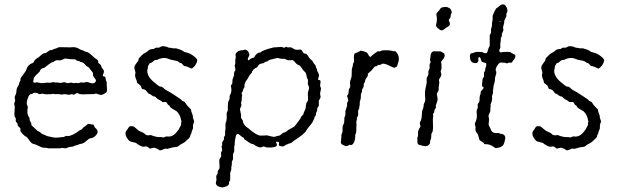

<svg xmlns="http://www.w3.org/2000/svg" viewBox="-20 -660 2794 867"><path d="M223.1 -439Q230.5 -439 246.1 -446.8H262.2Q284.2 -446.8 291 -446.3Q297.9 -445.8 305.7 -446.8Q313.5 -447.8 321.3 -445.8Q328.1 -443.8 329.1 -443.8L347.2 -434.1H350.1L368.2 -425.8H371.6Q378.4 -425.8 409.2 -397Q423.8 -389.6 423.8 -381.8V-376Q425.8 -374 431.2 -370.1Q436.5 -366.2 437.5 -360.8Q438.5 -354 445.3 -346.7Q452.6 -339.4 446.8 -327.1Q440.9 -314.9 449.2 -314.9H451.2Q457 -313 457 -305.2Q457 -297.4 461.9 -290V-274.9Q461.9 -273.4 462.9 -261.7Q463.9 -250 462.4 -246.6Q460.9 -243.2 460 -242.2Q459 -241.2 456.5 -240.2Q454.1 -239.3 446.3 -234.4Q438.5 -229.5 428.2 -232.9L413.1 -237.8L402.8 -234.9Q393.1 -234.9 383.8 -234.9L354.5 -233.9Q347.2 -233.9 340.8 -234.9L328.1 -240.2L314 -232.9Q312 -231.9 308.6 -233.4Q305.2 -234.9 304.2 -234.9L291 -231.9L272.5 -234.9L256.8 -232.9L247.1 -234.9H225.1L220.2 -236.8L213.9 -234.9Q204.1 -234.9 193.8 -234.4Q183.6 -233.9 177.2 -235.8Q170.9 -237.8 168.5 -236.8Q163.6 -234.9 159.2 -234.9Q154.8 -234.9 147.9 -240.2Q133.3 -242.7 129.9 -239.3Q125 -234.9 121.6 -234.9H118.2Q112.3 -231.9 108.9 -225.1Q99.1 -201.2 101.1 -189.9L106 -176.8Q99.1 -147 111.3 -130.9Q113.8 -127.4 113.8 -122.6V-118.2Q115.7 -112.8 118.7 -107.9Q122.1 -103 121.6 -99.1Q121.1 -93.8 125.5 -90.8Q129.9 -87.9 140.1 -77.6Q150.4 -67.4 154.3 -66.4Q158.2 -65.4 160.2 -64Q162.1 -63 165 -59.6Q168 -56.2 169.9 -55.2Q171.9 -54.2 175.8 -53.2Q179.7 -52.2 187 -48.3Q194.3 -44.4 200.2 -43.9L217.8 -40Q231.4 -37.1 244.1 -39.1Q256.8 -41 261.7 -41Q266.6 -41 268.1 -41.5Q271.5 -42.5 274.9 -44.9Q278.3 -47.4 286.6 -45.9Q294.4 -44.9 310.1 -52.7Q326.2 -61 332.5 -66.4Q338.9 -71.8 341.3 -72.3Q348.1 -74.2 351.6 -78.6Q355 -83 356 -84Q356.9 -85 360.8 -87.4Q365.2 -89.8 370.1 -94.7Q375 -99.6 379.9 -101.1L393.1 -98.1Q401.9 -98.1 402.8 -96.7Q403.8 -95.7 405.3 -90.8Q407.2 -85 413.1 -79.6Q430.7 -64.5 408.2 -43.9Q397.9 -36.1 391.6 -36.1Q385.3 -36.1 380.4 -32.2Q375 -28.3 364.3 -19Q353.5 -10.3 340.8 -9.8Q329.6 -4.9 324.2 -3.9Q318.8 -2.9 313.5 0Q308.1 2.9 302.7 2.9Q296.9 2.9 293.9 3.4Q291 3.9 284.7 6.8Q278.3 9.8 274.9 9.8L259.8 7.8L252 9.8Q225.1 9.8 198.2 9.8L190.9 7.8Q172.4 7.8 165.5 3.9Q158.2 0 149.4 -3.4Q140.6 -6.8 140.1 -7.8Q128.9 -9.8 124 -13.2Q119.1 -16.6 110.8 -28.3Q103 -40 99.1 -42Q95.2 -43.9 92.3 -45.9Q88.9 -47.9 81.1 -56.6Q73.2 -65.4 72.3 -67.9Q71.3 -69.3 72.3 -74.2Q72.8 -79.1 71.3 -81.1Q69.8 -83 60.1 -92.8L59.1 -102.1Q50.3 -110.8 50.8 -116.7Q51.8 -122.1 51.8 -124L46.9 -132.8Q44.9 -138.7 44.9 -146.5L46.9 -176.8L43.9 -190.9L48.8 -207Q48.8 -208 47.4 -212.4Q45.9 -216.8 46.9 -225.1Q54.2 -237.8 54.2 -248.5Q54.2 -259.3 60.5 -269.5Q66.9 -279.8 66.9 -283.7Q66.9 -287.1 67.4 -288.1Q67.9 -289.1 68.8 -290.5Q69.8 -292 70.8 -293.5Q71.8 -294.9 72.3 -296.4Q72.8 -297.9 72.3 -301.3Q72.3 -304.7 74.2 -308.6Q76.2 -312.5 85.4 -324.2Q97.7 -339.4 99.6 -347.2Q101.1 -355 108.9 -363.8Q117.2 -372.1 122.6 -373.5Q127.9 -375 129.4 -376.5Q131.8 -378.9 135.3 -385.7Q138.7 -392.6 145 -395.5Q153.3 -399.4 164.6 -410.2Q175.8 -420.9 187 -420.9Q190.4 -422.4 205.1 -433.1L212.9 -434.1Q218.3 -434.1 223.1 -439ZM220.2 -289.1Q227.1 -287.1 243.2 -287.1L252 -285.2L271 -289.1Q272 -289.1 284.2 -284.2L301.8 -287.1L313 -284.2L323.2 -286.1L332 -284.2L346.2 -288.1Q348.1 -288.1 352.5 -287.1Q356.9 -286.1 363.8 -288.1Q371.1 -290 373.5 -289.6Q376 -289.1 380.9 -287.6Q385.7 -286.1 393.1 -284.2Q400.4 -282.2 406.2 -285.6Q412.1 -289.1 413.1 -294.9Q413.6 -300.8 406.7 -308.6Q399.9 -316.4 399.9 -322.8V-330.1Q398.9 -333 394.5 -337.9Q390.1 -342.8 386.2 -348.6Q379.4 -359.4 372.1 -359.9Q370.1 -362.3 361.8 -371.1Q353.5 -379.9 344.2 -379.9Q342.8 -381.3 335.9 -384.8Q327.1 -384.8 323.7 -388.7Q320.3 -392.6 318.4 -392.1Q295.4 -392.1 283.7 -394.5Q272 -397 270 -394Q254.9 -388.2 252 -387.2L240.2 -388.2Q229.5 -388.2 221.2 -379.9Q213.9 -379.9 210 -376Q207 -375 180.2 -354Q178.2 -353 171.9 -351.6Q165.5 -350.1 162.1 -343.3Q159.2 -335.9 156.2 -333.5Q153.3 -331.1 149.9 -327.6Q138.2 -317.4 131.8 -307.1V-299.8Q130.9 -298.8 130.9 -296.9L129.9 -293Q131.3 -284.7 138.7 -286.6Q146 -289.1 147.9 -288.1L168.9 -284.2L194.8 -287.1L205.1 -286.1Z M657.2 -49.8Q660.6 -50.8 661.6 -49.8L672.9 -45.9Q687 -41 696.3 -41H709L717.8 -39.1L730 -43.9Q732.9 -43.9 740.7 -43.5Q763.7 -42 785.6 -73.2L796.9 -94.2Q797.9 -95.2 797.9 -100.1V-106L799.8 -112.8Q797.9 -114.7 797.9 -118.2Q793 -144 776.9 -158.2Q772.9 -161.1 762.2 -166.5Q751.5 -171.9 748.5 -177.2Q746.1 -182.1 745.1 -183.1Q744.1 -184.1 741.7 -185.1Q739.7 -186 738.8 -187Q737.8 -188 735.8 -191.9Q733.9 -195.8 731.9 -198.2Q729.5 -200.2 722.7 -199.2Q714.4 -197.8 710 -202.1Q705.6 -206.5 700.2 -208.5Q694.8 -210.9 692.9 -212.4Q690.9 -213.9 689 -215.8Q687.5 -217.8 684.6 -219.7Q681.6 -221.7 679.7 -224.1L674.3 -225.1H671.9Q668.9 -227.1 663.1 -231.4Q654.8 -237.8 649.9 -237.8Q646.5 -241.2 642.6 -247.1Q636.7 -255.4 630.4 -256.3Q624 -257.8 621.6 -258.8Q619.6 -260.7 617.7 -266.6Q615.7 -272.5 614.3 -273.9Q612.8 -275.9 606.9 -279.8Q601.1 -283.7 598.6 -287.1L597.7 -293.9Q589.8 -312 589.8 -320.8L591.8 -331.1Q591.8 -335 587.9 -346.7Q584 -358.4 592.8 -370.1L603 -383.8Q605 -385.7 605.5 -390.6Q606 -395.5 606.9 -396.5Q608.4 -398.4 619.1 -409.2Q629.9 -419.9 636.2 -421.9Q642.6 -423.8 649.9 -431.6Q657.7 -439 674.8 -439Q681.6 -445.8 690.4 -444.8Q699.2 -443.8 705.6 -448.7Q711.9 -454.1 731 -449.2L742.7 -444.8Q743.7 -443.8 747.1 -444.3Q750.5 -444.8 760.7 -441.9Q767.6 -441.9 774.9 -441.9Q798.8 -435.1 804.2 -431.2Q809.6 -426.8 811.5 -425.8Q813.5 -424.8 823.7 -422.4Q833 -419.9 838.9 -417Q844.7 -414.1 847.2 -412.1Q849.6 -410.2 855.5 -406.2Q872.6 -393.6 870.6 -385.3Q869.1 -377 861.8 -365.2Q848.1 -349.1 843.8 -350.6Q839.8 -352.1 835.4 -354.5Q831.1 -356.9 828.1 -357.9Q825.2 -358.9 823.2 -359.4Q820.8 -359.9 819.3 -360.8Q817.9 -361.8 814.5 -361.3Q811 -360.8 806.6 -366.7Q801.8 -373 800.3 -374Q798.8 -375 796.4 -375Q793.9 -375 790 -377.9Q786.1 -380.9 783.7 -382.3Q781.7 -383.8 774.4 -385.7Q767.1 -387.7 759.8 -388.7Q752.9 -389.2 740.2 -394.5Q727.5 -399.9 712.4 -397.5Q696.8 -395 691.9 -390.1Q679.7 -389.6 676.3 -386.7Q672.9 -383.8 671.4 -382.8Q669.9 -381.8 667.5 -379.4Q665 -377 661.1 -376Q656.7 -375 655.8 -374Q647 -360.8 647.5 -355Q647.9 -349.1 646.5 -347.2Q645 -345.2 645 -340.8Q645 -309.6 686 -280.8Q686 -279.8 693.4 -274.4Q700.7 -269 703.6 -269L710.9 -268.1Q717.8 -263.7 721.7 -259.3Q725.6 -254.9 736.8 -249.5Q748 -244.1 766.6 -231.4Q785.2 -218.8 791 -215.3Q796.9 -211.9 798.8 -209Q802.7 -203.6 808.6 -202.1Q814.5 -200.7 818.4 -193.4Q821.8 -186 842.8 -165Q842.8 -157.7 847.2 -147.5Q851.6 -137.7 851.1 -132.8Q850.6 -127.9 852.1 -126L856.9 -111.8L852.1 -97.2Q851.1 -94.2 851.6 -85.9Q852.1 -77.6 848.6 -72.8Q845.7 -67.9 845.2 -63.5Q844.7 -59.1 843.8 -57.1Q842.8 -55.2 841.3 -53.2Q838.9 -49.8 838.9 -45.4Q838.9 -41 831.1 -33.7Q823.2 -26.9 817.9 -21.5Q813 -16.1 803.2 -11.7Q793.5 -7.3 788.6 -2.4Q783.7 2 779.8 2.9Q775.9 3.9 768.6 4.4Q761.2 4.9 758.8 5.9L735.8 12.2L728.5 11.2H724.6Q721.7 12.2 714.8 15.6Q708 19 701.7 19Q688 9.3 674.8 6.8L656.7 11.2Q654.8 9.8 649.9 5.9Q642.1 -1 633.3 2Q624.5 4.4 612.3 -2.4Q600.6 -8.8 597.7 -11.7Q594.7 -14.6 590.8 -15.6Q586.9 -17.1 577.1 -19Q567.4 -21 564 -23.9Q558.1 -28.8 551.8 -39.6Q542 -58.1 550.3 -68.8Q558.6 -80.1 561 -85Q563.5 -89.8 570.8 -90.3Q579.1 -90.8 583 -88.9Q586.9 -86.9 595.2 -79.6Q603.5 -72.3 606.4 -70.3Q611.8 -66.9 621.6 -63Q631.8 -59.1 637.7 -51.8Q643.6 -48.8 648.4 -48.8Q653.3 -48.8 657.2 -49.8Z M1399.4 -125.5 1393.6 -113.8Q1392.1 -107.4 1378.9 -91.8Q1365.7 -76.2 1362.8 -70.3Q1356.9 -56.6 1306.6 -23.9Q1304.7 -22.9 1302.7 -21Q1293.9 -12.2 1285.6 -12.2Q1274.9 -6.8 1271.5 -6.3Q1268.1 -5.9 1262.7 0Q1254.9 2.9 1240.7 -2Q1237.8 -3.9 1239.7 -11.7Q1241.7 -19.5 1233.4 -20Q1231.4 -20 1228 -19.5Q1224.6 -19 1228.5 -12.7Q1232.4 -6.8 1228.5 -1Q1224.6 4.9 1204.1 5.9Q1183.6 6.8 1178.2 3.9Q1173.3 1 1170.9 1L1160.6 4.9Q1152.3 8.3 1132.3 -2.9Q1124.5 -9.8 1121.6 -9.8H1117.7Q1107.9 -13.7 1099.1 -20.5Q1090.3 -27.3 1086.9 -28.3Q1083.5 -29.8 1080.6 -38.1Q1074.7 -39.1 1062 -50.8Q1049.3 -62.5 1044.4 -43.5Q1039.6 -24.4 1039.6 -6.8Q1037.6 -1 1037.6 8.3V23.9L1032.7 35.2Q1031.7 39.1 1032.2 47.4Q1032.7 55.7 1031.7 60.1L1027.3 69.8Q1026.4 72.8 1026.9 78.6Q1027.3 84.5 1024.4 95.2Q1024.4 101.1 1024.4 106.9Q1019.5 116.7 1019.5 123V152.8Q1018.6 155.3 1016.6 158.2Q1014.6 161.1 1014.2 162.6Q1013.7 164.1 1014.2 167.5Q1014.6 170.9 1013.7 171.9Q1009.8 179.7 996.1 183.6Q982.4 187.5 980.5 186Q955.6 182.1 954.6 166L957.5 152.3L956.5 139.2Q956.5 130.9 962.4 125Q962.4 112.3 966.3 107.9Q970.2 103 971.2 98.6Q972.2 94.2 970.7 80.1Q969.7 65.9 970.7 60.1L977.5 48.8Q979.5 46.9 978.5 39.1Q977.5 31.2 978.5 27.8L983.4 19L980.5 0Q983.4 -2.9 983.4 -7.3V-18.1Q984.4 -20 988.3 -24.9Q992.2 -29.8 991.2 -34.7Q990.7 -39.1 991.7 -41L996.6 -49.8Q996.6 -59.6 996.6 -68.8L998.5 -78.1Q998.5 -81.1 998 -92.8Q997.6 -104.5 1001.5 -110.8Q1004.4 -122.1 1003.9 -132.8Q1003.4 -144 1003.4 -148.9Q1008.3 -159.2 1008.8 -162.1Q1009.3 -165 1008.8 -180.7Q1008.3 -196.3 1012.7 -204.6Q1017.6 -212.9 1017.1 -219.7Q1016.1 -230.5 1021.5 -235.8Q1026.4 -251 1024.4 -260.7Q1022.5 -271 1022.5 -272.9L1029.3 -284.2V-293Q1029.3 -302.7 1033.7 -311.5Q1038.1 -320.3 1037.1 -327.6Q1036.6 -335 1040.5 -338.9Q1044.4 -342.8 1042 -351.6Q1039.6 -360.8 1039.6 -363.8L1042.5 -372.1V-390.1Q1045.4 -400.4 1044.4 -403.8Q1043.5 -407.2 1043.5 -413.1Q1043.5 -418.9 1050.3 -424.8Q1060.5 -433.6 1076.7 -433.1L1087.4 -436Q1097.2 -433.6 1102.1 -424.8Q1106.9 -416 1105.5 -410.2Q1103.5 -404.3 1101.1 -399.9Q1098.6 -395 1098.6 -393.1Q1098.6 -391.1 1100.6 -388.7Q1102.5 -386.2 1107.4 -391.1Q1114.7 -397.9 1119.6 -397.9Q1124.5 -397.9 1127.4 -400.9Q1138.7 -422.9 1155.3 -422.9Q1166.5 -434.1 1215.3 -445.8Q1223.1 -445.8 1237.3 -447.3Q1251.5 -448.7 1253.4 -448.2L1262.2 -443.8L1272.5 -449.2L1279.3 -445.8Q1281.7 -445.8 1286.6 -446.3Q1291.5 -446.8 1293.5 -446.3Q1295.4 -445.8 1297.9 -444.3Q1300.3 -442.9 1308.1 -438.5Q1315.9 -434.1 1326.7 -435.5Q1336.4 -437 1339.4 -435.5Q1342.3 -434.1 1346.2 -427.7Q1350.1 -421.4 1351.6 -418.9Q1353.5 -418 1357.4 -418Q1361.3 -418 1364.3 -415.5Q1367.7 -413.1 1371.6 -406.2Q1375.5 -399.4 1380.9 -393.6Q1386.2 -388.2 1389.2 -386.2Q1392.1 -383.8 1392.6 -381.8Q1393.6 -379.9 1394.5 -378.4Q1395.5 -377 1396.5 -375Q1397 -373 1401.9 -368.2Q1406.7 -363.3 1406.7 -356L1411.6 -347.2L1412.6 -339.8L1417.5 -330.1Q1421.9 -321.3 1419.4 -313L1415.5 -301.8Q1416.5 -299.8 1422.9 -298.3Q1429.2 -296.9 1427.2 -287.1Q1425.8 -277.3 1425.3 -273.9L1429.7 -259.8L1425.3 -237.8Q1425.3 -236.8 1427.7 -222.2Q1426.3 -213.9 1422.4 -210Q1418.5 -206.1 1419.4 -196.3Q1420.4 -187 1419.9 -184.1Q1419.4 -181.2 1416.5 -177.7Q1411.6 -171.9 1412.1 -166Q1412.6 -160.2 1409.7 -154.8Q1406.7 -148.9 1406.7 -145.5V-141.1L1399.4 -128.9ZM1073.7 -230.5Q1071.3 -223.1 1071.3 -204.1Q1068.4 -198.2 1068.4 -195.8L1070.3 -185.1Q1070.3 -181.6 1063.5 -168Q1063.5 -164.1 1068.4 -142.1V-129.9Q1069.3 -127.9 1070.3 -125.5Q1070.8 -123 1072.8 -120.6Q1074.7 -118.2 1075.7 -117.2Q1076.7 -116.2 1076.7 -113.3V-109.9Q1084 -91.3 1098.1 -83Q1102.5 -80.1 1103.5 -79.1Q1128.4 -56.2 1149.4 -48.8Q1153.3 -46.9 1167 -47.9Q1180.7 -48.8 1185.5 -48.8Q1214.4 -41.5 1217.8 -42Q1220.7 -42 1225.1 -43.9Q1229.5 -45.9 1237.3 -46.9Q1245.1 -47.9 1251 -54.2Q1257.3 -60.1 1259.3 -60.5Q1261.2 -61 1266.1 -62.5Q1270.5 -64 1272.9 -65.9Q1275.4 -67.9 1277.8 -70.3Q1280.3 -72.8 1292.5 -79.1Q1304.7 -85.4 1309.6 -88.9Q1311 -90.8 1322.8 -106Q1334.5 -121.1 1336.4 -124Q1337.4 -130.9 1342.3 -135.7Q1347.2 -140.1 1349.6 -143.1Q1351.1 -151.9 1355 -158.7Q1360.4 -168.9 1360.4 -172.4V-175.8Q1362.3 -193.8 1365.2 -197.3Q1367.7 -201.2 1368.7 -202.6Q1369.6 -204.1 1370.6 -206.5Q1371.6 -209 1370.6 -223.1Q1369.6 -237.3 1370.1 -240.7Q1370.6 -244.1 1373.5 -252.9Q1376.5 -261.7 1375.5 -267.1L1370.6 -278.8Q1369.6 -282.7 1370.6 -291Q1371.6 -299.3 1368.7 -303.7Q1365.7 -307.6 1364.3 -317.4Q1362.8 -327.1 1361.8 -329.1Q1358.4 -334.5 1353 -338.9Q1348.1 -343.3 1341.8 -353.5Q1335.4 -363.8 1327.6 -366.7Q1319.3 -369.6 1314 -377Q1308.6 -383.8 1304.7 -386.7Q1301.3 -389.6 1291.5 -388.2Q1277.8 -386.7 1272 -391.1Q1266.1 -395.5 1257.3 -394.5Q1248.5 -394 1241.2 -396.5Q1234.4 -398.9 1228 -397.5Q1222.2 -396 1211.4 -393.1Q1200.7 -390.1 1198.7 -390.1Q1196.8 -390.1 1185.5 -381.8H1182.1Q1179.7 -381.8 1178.7 -380.9L1170.4 -375Q1168.5 -374 1158.7 -372.6Q1148.9 -371.1 1141.6 -356.9Q1139.2 -354.5 1133.8 -352.5Q1128.4 -350.6 1122.6 -343.3Q1116.7 -335.4 1116.7 -331.1Q1114.7 -328.1 1110.8 -324.7Q1106.9 -321.3 1106.4 -319.3Q1100.1 -305.2 1089.4 -292Q1083 -277.8 1084 -272.5Q1084.5 -267.1 1084 -266.1Q1083.5 -265.1 1081.5 -262.7Q1079.6 -260.7 1079.1 -258.8Q1078.6 -256.8 1077.6 -252.9Q1075.7 -245.1 1072.8 -242.7Q1069.8 -240.2 1071.3 -236.3Q1073.2 -231.9 1073.7 -230.5Z M1761.2 -428.7Q1765.1 -429.2 1766.1 -428.2Q1790 -404.3 1775.9 -371.1Q1774.9 -369.1 1774.9 -366.2Q1774.9 -363.3 1772 -359.9Q1771 -359.9 1769.5 -358.4Q1768.1 -356.9 1765.6 -356Q1763.2 -355 1761.2 -354Q1759.3 -353 1737.3 -363.8Q1715.8 -374.5 1706.1 -372.1L1697.3 -367.2Q1696.3 -366.2 1691.9 -367.2Q1687.5 -368.2 1680.2 -360.8H1676.3Q1671.9 -360.8 1665 -351.1Q1658.2 -341.3 1649.9 -335Q1641.1 -328.6 1641.1 -325.2V-319.3Q1641.1 -316.4 1635.7 -309.6Q1630.4 -302.7 1628.9 -296.9Q1627.9 -291 1627.4 -289.6Q1627 -288.1 1625 -285.6Q1623 -283.2 1623 -280.8L1622.1 -270Q1622.1 -267.1 1619.1 -262.7Q1616.2 -257.8 1615.2 -255.9Q1614.3 -253.9 1614.7 -251Q1615.7 -245.1 1612.8 -241.7Q1609.9 -238.3 1609.9 -232.9L1608.9 -214.8L1605 -201.2Q1604 -198.2 1604.5 -193.4Q1605 -188.5 1603.5 -182.6Q1602.1 -177.7 1602.1 -173.8Q1602.1 -169.9 1601.6 -168.5Q1601.1 -167 1599.1 -165Q1597.2 -163.1 1597.2 -161.1V-139.2L1591.8 -128.9Q1590.8 -127 1591.3 -123Q1591.8 -119.1 1590.3 -115.2Q1588.9 -111.3 1588.9 -109.9L1589.8 -97.2L1588.9 -74.2Q1588.9 -61 1586.9 -57.1L1585 -55.2Q1584 -52.7 1584 -42Q1584 -31.2 1579.6 -19.5Q1575.2 -7.8 1565.9 -4.9Q1564.9 -3.9 1562.5 -5.4Q1558.6 -7.8 1552.2 -2.9Q1545.9 2 1539.6 -1Q1532.7 -3.9 1529.8 -4.9Q1526.9 -5.9 1525.9 -6.8Q1524.9 -7.8 1523.4 -8.8Q1522 -9.8 1521 -11.7Q1520 -13.7 1519 -16.1Q1519 -17.6 1520.5 -30.3Q1522 -43 1521.5 -47.4Q1521 -51.8 1524.4 -58.6Q1527.8 -64.9 1526.9 -76.7Q1525.9 -88.4 1529.8 -96.2Q1534.2 -104 1534.2 -107.9L1535.2 -128.9L1539.1 -138.2Q1540 -141.1 1539.6 -148.4Q1539.1 -156.2 1540 -159.2Q1541 -162.1 1542 -166Q1543 -169.9 1544.4 -173.8Q1545.9 -177.7 1546.9 -180.7Q1547.9 -183.6 1547.4 -188.5Q1546.9 -193.8 1547.9 -196.8L1553.2 -206.1L1546.9 -227.1Q1548.3 -229 1551.3 -232.9Q1554.2 -236.8 1554.2 -245.6Q1554.2 -254.4 1557.1 -259.3Q1560.1 -264.2 1561 -266.6Q1562 -269 1561 -278.8Q1560.1 -288.6 1561 -293L1564.9 -305.2Q1567.9 -311 1567.9 -319.8L1568.8 -347.2L1573.2 -363.8Q1574.2 -365.2 1573.7 -368.2Q1573.2 -371.1 1574.2 -372.1L1579.1 -381.8Q1579.1 -385.7 1578.1 -398.4Q1577.1 -411.1 1582 -418.9L1595.2 -423.8L1608.9 -431.2Q1609.9 -431.2 1622.1 -428.2Q1634.3 -424.8 1637.2 -421.9Q1640.1 -418.9 1644 -411.6Q1647.9 -404.3 1650.9 -403.3Q1653.8 -402.3 1658.7 -408.2Q1663.6 -413.1 1664.1 -413.1L1685.1 -428.2Q1690.9 -428.2 1697.3 -428.2Q1701.2 -430.2 1703.1 -431.6Q1705.6 -433.1 1723.1 -433.1Q1740.7 -433.1 1748.5 -430.7Q1756.3 -428.2 1761.2 -428.7Z M1950.7 -428.2Q1971.2 -428.7 1974.1 -425.8Q1977.1 -422.9 1981.4 -421.4Q1986.8 -419.9 1987.8 -411.1Q1988.8 -402.3 1980 -391.6Q1971.2 -380.9 1971.7 -379.9L1973.6 -368.2V-350.1L1969.7 -336.9Q1969.7 -335.9 1972.2 -328.1Q1974.6 -320.3 1968.8 -311.5Q1962.9 -302.7 1962.4 -299.8Q1961.9 -296.9 1962.9 -292.5Q1963.9 -288.1 1963.9 -287.1Q1963.9 -286.1 1960.9 -266.1V-252.9L1952.6 -236.8Q1952.6 -231.9 1955.1 -220.7Q1957.5 -209.5 1953.1 -198.2Q1948.7 -187 1948.2 -184.6Q1947.8 -182.1 1948.2 -177.7Q1948.7 -173.8 1947.8 -171.9Q1946.8 -169.9 1944.3 -167Q1941.9 -164.1 1941.4 -159.7Q1940.9 -155.3 1940.4 -152.8Q1939.9 -150.4 1937.5 -148.4Q1935.5 -146 1935.1 -145Q1934.6 -144 1935.5 -141.1Q1936.5 -138.2 1936.5 -137.2L1934.6 -122.1L1935.5 -85Q1935.5 -67.4 1931.2 -61.5Q1926.8 -55.7 1927.2 -45.4Q1928.2 -35.6 1921.9 -22.9Q1921.9 -18.1 1921.9 -13.2Q1912.6 3.9 1891.6 -1Q1870.6 -5.9 1867.7 -8.8Q1864.7 -11.7 1864.7 -24.9V-39.1Q1867.7 -42 1867.7 -49.3V-64.9Q1870.6 -77.6 1878.9 -88.9L1875.5 -105Q1876.5 -107.9 1880.4 -116.2Q1884.3 -124.5 1884.8 -140.6Q1884.8 -156.7 1889.2 -167Q1893.6 -177.2 1893.6 -189Q1898.9 -200.2 1899.9 -204.1Q1900.9 -208 1899.4 -226.6Q1897.9 -245.1 1901.9 -262.2Q1905.8 -279.8 1906.7 -285.2V-308.1Q1915.5 -321.3 1914.6 -329.1Q1913.6 -336.9 1914.6 -338.9Q1915.5 -340.8 1919.9 -351.1V-370.1L1924.8 -379.9L1921.9 -388.2L1922.9 -399.9Q1923.8 -400.9 1923.8 -401.9Q1923.3 -423.3 1936.5 -428.2ZM2008.8 -562Q2011.7 -556.2 2011.7 -553.2Q2011.7 -549.8 2010.3 -546.9Q2008.8 -543.9 2007.3 -543Q2005.9 -542 2002 -539.1Q1998 -536.1 1996.6 -536.1Q1981.4 -523.9 1976.1 -522.9Q1970.7 -522 1961.9 -528.8Q1953.1 -535.6 1950.2 -540.5Q1947.3 -545.4 1952.6 -564.9V-581.1Q1949.7 -594.2 1950.7 -597.7Q1951.7 -601.1 1957.5 -606.9Q1963.4 -612.3 1965.8 -617.2Q1968.8 -622.1 1971.2 -624Q1973.1 -626 1982.9 -627.9Q1992.7 -629.9 1999.5 -627.9Q2020.5 -621.1 2019.5 -602.1Q2014.6 -592.8 2014.6 -586.9Q2014.6 -581.1 2013.7 -579.6Q2012.7 -578.1 2010.3 -575.7Q2007.8 -573.2 2006.8 -570.3Q2005.9 -567.4 2008.8 -562Z M2286.6 -423.3Q2288.6 -421.9 2289.6 -420.9Q2290.5 -419.9 2293.5 -418.9Q2295.9 -418 2298.8 -416.5Q2301.8 -415 2305.2 -412.1Q2308.6 -409.2 2306.6 -402.3Q2304.7 -395.5 2301.8 -392.1Q2298.8 -389.2 2297.9 -388.2Q2296.9 -386.7 2293.9 -381.8Q2291.5 -376.5 2288.6 -377H2276.4Q2273.4 -374 2269 -374Q2264.6 -374 2258.8 -377Q2252.9 -377 2247.6 -377L2245.6 -377.9H2241.7Q2232.9 -377 2223.6 -360.4Q2214.4 -343.8 2220.7 -337.9Q2222.2 -328.6 2218.3 -318.8Q2214.4 -309.1 2214.4 -293Q2207.5 -272.5 2207.5 -257.8L2205.6 -250L2206.5 -241.2L2201.7 -226.1Q2201.7 -223.6 2202.1 -216.8Q2202.6 -208 2199.7 -200.2Q2196.8 -192.9 2194.8 -188L2195.8 -182.1L2194.8 -173.8Q2193.8 -171.9 2194.3 -164.6Q2194.8 -157.2 2193.4 -155.8L2186.5 -139.2Q2185.5 -135.7 2187 -129.9Q2188.5 -124 2188.5 -122.1L2186.5 -98.1Q2186.5 -95.7 2190.4 -88.4Q2194.3 -81.1 2195.3 -77.6Q2196.8 -71.3 2202.6 -64.9Q2210 -59.1 2220.7 -59.1H2233.4Q2236.3 -56.2 2240.7 -56.2Q2259.8 -54.2 2261.7 -40Q2261.7 -28.8 2258.8 -22.9Q2258.8 -17.6 2253.9 -7.8Q2249 2 2234.9 5.9Q2219.7 9.8 2216.8 8.3Q2213.9 6.8 2203.1 -0.5Q2192.4 -7.8 2177.7 -8.8H2172.4Q2167.5 -8.8 2167 -9.8Q2166.5 -10.7 2165 -12.7Q2163.6 -14.6 2162.6 -16.1Q2161.6 -17.1 2154.8 -21Q2147.9 -24.9 2145.5 -27.8Q2143.6 -31.2 2141.6 -41Q2139.2 -53.2 2132.8 -60.5Q2126.5 -67.9 2127 -76.2Q2127.4 -85 2127.4 -86.4L2124.5 -98.1V-103Q2134.3 -122.6 2133.3 -139.6Q2131.8 -156.2 2132.8 -163.1L2137.7 -173.8Q2137.7 -175.8 2137.2 -182.6Q2136.7 -189.5 2137.7 -190.9Q2138.7 -192.9 2141.6 -195.8Q2145.5 -199.7 2145.5 -209.5V-216.8Q2145.5 -227.1 2150.4 -236.8Q2150.4 -240.7 2150.4 -245.1Q2152.3 -249 2158.2 -254.9Q2164.1 -260.7 2164.6 -265.1Q2154.8 -268.6 2156.7 -279.8Q2158.7 -291 2158.7 -296.4Q2158.7 -301.8 2159.2 -303.7Q2160.2 -306.6 2162.6 -309.1Q2165.5 -312 2165.5 -314.9V-333Q2171.4 -338.9 2170.9 -344.2Q2170.4 -349.6 2173.8 -357.9Q2177.2 -366.2 2175.8 -373Q2173.8 -376 2167 -377.4Q2160.2 -378.9 2156.7 -380.9Q2153.3 -382.8 2151.4 -391.6Q2149.4 -400.4 2146.5 -401.9Q2138.7 -403.8 2140.1 -390.1Q2140.6 -385.3 2139.6 -382.8Q2134.8 -373 2121.1 -375.5Q2107.4 -377.9 2103.5 -391.6Q2097.7 -419.9 2111.8 -419.9Q2117.2 -419.9 2121.6 -422.9Q2126 -425.8 2138.7 -425.8L2156.7 -424.8Q2159.7 -424.8 2163.6 -421.9Q2168 -418.9 2173.8 -419.9Q2179.7 -420.9 2180.7 -424.8Q2185.1 -441.9 2188 -446.8Q2191.4 -451.7 2191.4 -454.1V-501L2196.8 -511.2Q2197.8 -514.2 2197.3 -521.5Q2196.8 -528.8 2199.2 -535.2Q2201.7 -542 2201.7 -546.9V-558.1Q2204.6 -566.9 2204.6 -574.2Q2204.6 -581.5 2204.6 -588.9Q2214.8 -614.3 2217.8 -617.2L2219.7 -621.1Q2220.7 -622.1 2224.6 -624.5Q2228.5 -627 2229.5 -627.9Q2254.4 -652.8 2267.1 -627.9Q2276.4 -608.9 2266.6 -599.1Q2266.6 -593.3 2266.6 -586.9L2256.8 -564.9V-557.1Q2252 -540 2251.5 -537.1L2253.4 -523.9Q2252.4 -520 2249.5 -514.2Q2246.6 -508.8 2246.1 -506.8Q2245.6 -504.9 2246.1 -501.5Q2246.6 -498 2246.1 -496.6Q2245.6 -495.1 2243.7 -492.2Q2241.7 -489.3 2241.7 -487.8L2240.7 -470.2L2238.8 -462.9Q2238.8 -460.9 2239.3 -453.1Q2239.7 -445.3 2238.8 -443.4Q2230 -428.2 2239.3 -423.8Q2241.7 -422.9 2247.1 -424.3Q2252.9 -425.8 2267.6 -425.8Q2282.2 -425.8 2283.2 -425.3Q2284.2 -424.8 2286.6 -423.3ZM2236.8 -564.9Q2234.9 -562 2239.7 -561Q2241.7 -564 2236.8 -564.9Z M2494.6 -49.8Q2498 -50.8 2499 -49.8L2510.3 -45.9Q2524.4 -41 2533.7 -41H2546.4L2555.2 -39.1L2567.4 -43.9Q2570.3 -43.9 2578.1 -43.5Q2601.1 -42 2623 -73.2L2634.3 -94.2Q2635.3 -95.2 2635.3 -100.1V-106L2637.2 -112.8Q2635.3 -114.7 2635.3 -118.2Q2630.4 -144 2614.3 -158.2Q2610.4 -161.1 2599.6 -166.5Q2588.9 -171.9 2585.9 -177.2Q2583.5 -182.1 2582.5 -183.1Q2581.5 -184.1 2579.1 -185.1Q2577.1 -186 2576.2 -187Q2575.2 -188 2573.2 -191.9Q2571.3 -195.8 2569.3 -198.2Q2566.9 -200.2 2560.1 -199.2Q2551.8 -197.8 2547.4 -202.1Q2543 -206.5 2537.6 -208.5Q2532.2 -210.9 2530.3 -212.4Q2528.3 -213.9 2526.4 -215.8Q2524.9 -217.8 2522 -219.7Q2519 -221.7 2517.1 -224.1L2511.7 -225.1H2509.3Q2506.3 -227.1 2500.5 -231.4Q2492.2 -237.8 2487.3 -237.8Q2483.9 -241.2 2480 -247.1Q2474.1 -255.4 2467.8 -256.3Q2461.4 -257.8 2459 -258.8Q2457 -260.7 2455.1 -266.6Q2453.1 -272.5 2451.7 -273.9Q2450.2 -275.9 2444.3 -279.8Q2438.5 -283.7 2436 -287.1L2435.1 -293.9Q2427.2 -312 2427.2 -320.8L2429.2 -331.1Q2429.2 -335 2425.3 -346.7Q2421.4 -358.4 2430.2 -370.1L2440.4 -383.8Q2442.4 -385.7 2442.9 -390.6Q2443.4 -395.5 2444.3 -396.5Q2445.8 -398.4 2456.5 -409.2Q2467.3 -419.9 2473.6 -421.9Q2480 -423.8 2487.3 -431.6Q2495.1 -439 2512.2 -439Q2519 -445.8 2527.8 -444.8Q2536.6 -443.8 2543 -448.7Q2549.3 -454.1 2568.4 -449.2L2580.1 -444.8Q2581.1 -443.8 2584.5 -444.3Q2587.9 -444.8 2598.1 -441.9Q2605 -441.9 2612.3 -441.9Q2636.2 -435.1 2641.6 -431.2Q2647 -426.8 2648.9 -425.8Q2650.9 -424.8 2661.1 -422.4Q2670.4 -419.9 2676.3 -417Q2682.1 -414.1 2684.6 -412.1Q2687 -410.2 2692.9 -406.2Q2710 -393.6 2708 -385.3Q2706.5 -377 2699.2 -365.2Q2685.5 -349.1 2681.2 -350.6Q2677.2 -352.1 2672.9 -354.5Q2668.5 -356.9 2665.5 -357.9Q2662.6 -358.9 2660.6 -359.4Q2658.2 -359.9 2656.7 -360.8Q2655.3 -361.8 2651.9 -361.3Q2648.4 -360.8 2644 -366.7Q2639.2 -373 2637.7 -374Q2636.2 -375 2633.8 -375Q2631.3 -375 2627.4 -377.9Q2623.5 -380.9 2621.1 -382.3Q2619.1 -383.8 2611.8 -385.7Q2604.5 -387.7 2597.2 -388.7Q2590.3 -389.2 2577.6 -394.5Q2564.9 -399.9 2549.8 -397.5Q2534.2 -395 2529.3 -390.1Q2517.1 -389.6 2513.7 -386.7Q2510.3 -383.8 2508.8 -382.8Q2507.3 -381.8 2504.9 -379.4Q2502.4 -377 2498.5 -376Q2494.1 -375 2493.2 -374Q2484.4 -360.8 2484.9 -355Q2485.4 -349.1 2483.9 -347.2Q2482.4 -345.2 2482.4 -340.8Q2482.4 -309.6 2523.4 -280.8Q2523.4 -279.8 2530.8 -274.4Q2538.1 -269 2541 -269L2548.3 -268.1Q2555.2 -263.7 2559.1 -259.3Q2563 -254.9 2574.2 -249.5Q2585.4 -244.1 2604 -231.4Q2622.6 -218.8 2628.4 -215.3Q2634.3 -211.9 2636.2 -209Q2640.1 -203.6 2646 -202.1Q2651.9 -200.7 2655.8 -193.4Q2659.2 -186 2680.2 -165Q2680.2 -157.7 2684.6 -147.5Q2689 -137.7 2688.5 -132.8Q2688 -127.9 2689.5 -126L2694.3 -111.8L2689.5 -97.2Q2688.5 -94.2 2689 -85.9Q2689.5 -77.6 2686 -72.8Q2683.1 -67.9 2682.6 -63.5Q2682.1 -59.1 2681.2 -57.1Q2680.2 -55.2 2678.7 -53.2Q2676.3 -49.8 2676.3 -45.4Q2676.3 -41 2668.5 -33.7Q2660.6 -26.9 2655.3 -21.5Q2650.4 -16.1 2640.6 -11.7Q2630.9 -7.3 2626 -2.4Q2621.1 2 2617.2 2.9Q2613.3 3.9 2606 4.4Q2598.6 4.9 2596.2 5.9L2573.2 12.2L2565.9 11.2H2562Q2559.1 12.2 2552.2 15.6Q2545.4 19 2539.1 19Q2525.4 9.3 2512.2 6.8L2494.1 11.2Q2492.2 9.8 2487.3 5.9Q2479.5 -1 2470.7 2Q2461.9 4.4 2449.7 -2.4Q2438 -8.8 2435.1 -11.7Q2432.1 -14.6 2428.2 -15.6Q2424.3 -17.1 2414.6 -19Q2404.8 -21 2401.4 -23.9Q2395.5 -28.8 2389.2 -39.6Q2379.4 -58.1 2387.7 -68.8Q2396 -80.1 2398.4 -85Q2400.9 -89.8 2408.2 -90.3Q2416.5 -90.8 2420.4 -88.9Q2424.3 -86.9 2432.6 -79.6Q2440.9 -72.3 2443.8 -70.3Q2449.2 -66.9 2459 -63Q2469.2 -59.1 2475.1 -51.8Q2481 -48.8 2485.8 -48.8Q2490.7 -48.8 2494.6 -49.8Z"/></svg>

Font: AntiqueNobleLightItalic
Style: LightItalic
Weight: 400
Version: Version 001.000